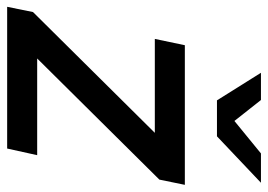

<svg xmlns="http://www.w3.org/2000/svg" viewBox="-154 -638 767 550"><g transform="rotate(90 230.0 -363.5)"><path d="M-25 0 -10 -74 336 -423H67L85 -509H485L470 -436L123 -86H400L381 0ZM243 -601 164 -727H242L302 -651L395 -727H479L346 -601Z"/></g></svg>

Font: Red Hat Display SemiBold
Style: Italic
Weight: 600
Italic angle: -12°
Designer: Pentagram, MCKL
Foundry: Pentagram, MCKL
Version: Version 1.023